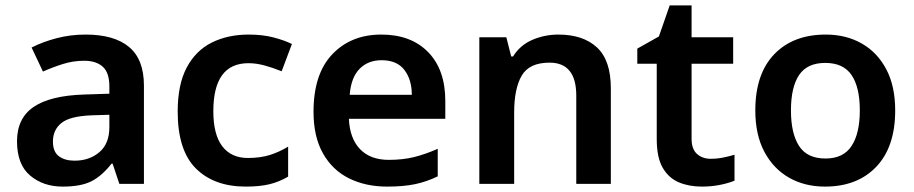

<svg xmlns="http://www.w3.org/2000/svg" viewBox="-20 -681 3383 711"><path d="M297 -553Q403 -553 458 -507Q513 -461 513 -364V0H422L397 -75H393Q358 -30 319 -10Q280 10 212 10Q140 10 91.5 -31Q43 -72 43 -158Q43 -243 104.5 -285Q166 -327 292 -331L385 -334V-361Q385 -412 360.5 -434Q336 -456 292 -456Q251 -456 213 -444Q175 -432 139 -416L97 -505Q138 -526 189.5 -539.5Q241 -553 297 -553ZM320 -254Q239 -251 207.5 -225.5Q176 -200 176 -157Q176 -119 198 -102.5Q220 -86 256 -86Q311 -86 348 -117.5Q385 -149 385 -210V-256Z M890 10Q773 10 705.5 -57Q638 -124 638 -268Q638 -368 671.5 -431Q705 -494 764.5 -523.5Q824 -553 901 -553Q952 -553 992.5 -542.5Q1033 -532 1061 -518L1023 -417Q991 -430 960 -438.5Q929 -447 900 -447Q770 -447 770 -269Q770 -183 803 -139.5Q836 -96 898 -96Q944 -96 979 -107Q1014 -118 1047 -138V-27Q1015 -8 979 1Q943 10 890 10Z M1392 -553Q1502 -553 1565.5 -488Q1629 -423 1629 -307V-241H1272Q1275 -169 1313 -129Q1351 -89 1420 -89Q1472 -89 1514 -99.5Q1556 -110 1601 -130V-28Q1560 -8 1517 1Q1474 10 1414 10Q1334 10 1272.5 -20.5Q1211 -51 1176 -113Q1141 -175 1141 -267Q1141 -407 1210.5 -480Q1280 -553 1392 -553ZM1393 -458Q1343 -458 1311.5 -426Q1280 -394 1275 -330H1505Q1505 -386 1477.5 -422Q1450 -458 1393 -458Z M2048 -553Q2139 -553 2190.5 -505.5Q2242 -458 2242 -354V0H2114V-327Q2114 -449 2015 -449Q1940 -449 1912 -401Q1884 -353 1884 -264V0H1755V-543H1855L1873 -472H1880Q1906 -514 1951.5 -533.5Q1997 -553 2048 -553Z M2612 -93Q2635 -93 2657.5 -97.5Q2680 -102 2700 -108V-12Q2679 -3 2647 3.5Q2615 10 2579 10Q2532 10 2494.5 -5.5Q2457 -21 2434.5 -59Q2412 -97 2412 -166V-445H2340V-501L2420 -546L2460 -661H2541V-543H2695V-445H2541V-167Q2541 -129 2561 -111Q2581 -93 2612 -93Z M3295 -272Q3295 -137 3225 -63.5Q3155 10 3035 10Q2960 10 2902 -23Q2844 -56 2810.5 -119Q2777 -182 2777 -272Q2777 -407 2847 -480Q2917 -553 3038 -553Q3113 -553 3171 -520Q3229 -487 3262 -424.5Q3295 -362 3295 -272ZM2909 -272Q2909 -187 2939 -140.5Q2969 -94 3037 -94Q3103 -94 3133.5 -140.5Q3164 -187 3164 -272Q3164 -358 3133.5 -403Q3103 -448 3036 -448Q2969 -448 2939 -403Q2909 -358 2909 -272Z"/></svg>

Font: Noto Sans Sora Sompeng Semi
Style: Bold
Weight: 700
Designer: Monotype Design Team. David Williams.
Foundry: Monotype Imaging Inc.
Version: Version 2.101; ttfautohint (v1.8.4.7-5d5b)